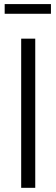

<svg xmlns="http://www.w3.org/2000/svg" viewBox="-20 -900 267 920"><path d="M81.5 0V-714.8H148.9V0ZM2.4 -834V-880.4H224.1V-834Z"/></svg>

Font: Pontano Sans Light
Style: Regular
Weight: 300
Designer: Vernon Adams
Foundry: Vernon Adams
Version: Version 2.001